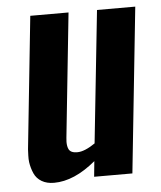

<svg xmlns="http://www.w3.org/2000/svg" viewBox="-46 -619 562 669"><g transform="rotate(-5 234.5 -284.5)"><path d="M116.7 8.8Q91.3 8.8 73.5 -1.7Q55.7 -12.2 47.4 -30.8Q39.1 -49.8 36.1 -70.3Q34.7 -81.1 35.2 -92.8Q35.2 -103.5 36.1 -115.2L84.5 -578.1H218.3L172.9 -144Q171.9 -136.2 171.9 -129.4Q171.9 -113.3 176.8 -103.5Q183.6 -90.3 205.6 -90.3Q206.5 -90.3 207 -90.3Q231.9 -90.3 269 -115.7L317.9 -578.1H451.7L391.1 0H257.3L262.7 -54.2Q187 8.8 116.7 8.8Z"/></g></svg>

Font: Oswald
Style: Medium
Weight: 500
Designer: Vernon Adams
Foundry: Vernon Adams
Version: 3.0; ttfautohint (v0.94.23-7a4d-dirty) -l 8 -r 50 -G 150 -x 